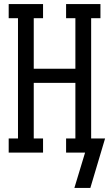

<svg xmlns="http://www.w3.org/2000/svg" viewBox="-20 -755 540 950"><path d="M348 175 401 0H307V-70H353V-345H147V-70H193V0H23V-70H69V-665H23V-735H193V-665H147V-415H353V-665H307V-735H477V-665H431V-70H500L427 175Z"/></svg>

Font: Iosevka Curly Slab
Style: Regular
Weight: 400
Monospace: yes
Designer: Belleve Invis
Foundry: Belleve Invis
Version: Version 22.1.2; ttfautohint (v1.8.4)